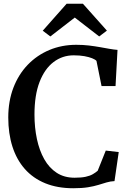

<svg xmlns="http://www.w3.org/2000/svg" viewBox="-20 -991 695 1022"><path d="M370 11Q285.5 11 220.8 -15.5Q156 -42 112.2 -91.5Q68.5 -141 46.2 -210.5Q24 -280 24 -365.5Q24 -452.5 51.2 -523.8Q78.5 -595 127.5 -646Q176.5 -697 242.5 -724.8Q308.5 -752.5 386 -752.5Q422 -752.5 453.2 -748.8Q484.5 -745 511.5 -740.2Q538.5 -735.5 562 -731.2Q585.5 -727 605.5 -725.5L595 -533H520.5L493.5 -667Q486.5 -674.5 470.2 -681Q454 -687.5 429.5 -692Q405 -696.5 372 -696.5Q312 -696.5 264.8 -660.5Q217.5 -624.5 190.5 -554.5Q163.5 -484.5 163.5 -381Q163.5 -312 176.5 -251Q189.5 -190 215.5 -143.8Q241.5 -97.5 281.8 -71.2Q322 -45 377 -45Q412.5 -45 435.8 -50Q459 -55 474 -63.8Q489 -72.5 500 -82L543 -189.5L612 -181.5L589.5 -27Q567.5 -26 547.5 -20Q527.5 -14 504 -6.8Q480.5 0.5 448.2 5.8Q416 11 370 11ZM248 -797 207.5 -827.5 334.5 -971H421.5L549 -828L508 -797L378 -897.5Z"/></svg>

Font: Merriweather 28pt SemiBold
Style: Regular
Weight: 600
Version: Version 2.100